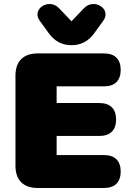

<svg xmlns="http://www.w3.org/2000/svg" viewBox="-20 -936 664 956"><path d="M168 0H498C552 0 581 -29 581 -82C581 -135 552 -164 498 -164H262V-259H475C529 -259 558 -288 558 -341C558 -394 529 -423 475 -423H262V-506H498C552 -506 581 -535 581 -588C581 -641 552 -670 498 -670H168C96 -670 57 -631 57 -559V-111C57 -39 96 0 168 0ZM336 -711C384 -711 421 -731 451 -773L495 -834C536 -891 449 -948 398 -895L336 -830L274 -895C224 -948 136 -891 177 -834L221 -773C251 -731 288 -711 336 -711Z"/></svg>

Font: SN Pro Black
Style: Regular
Weight: 900
Designer: Tobias Whetton
Foundry: Supernotes
Version: Version 1.001;Glyphs 3.2 (3249)